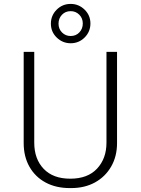

<svg xmlns="http://www.w3.org/2000/svg" viewBox="-20 -951 719 981"><path d="M337 10Q266 10 213 -18.5Q160 -47 130.5 -99Q101 -151 101 -220V-686H155V-222Q155 -139 203 -88.5Q251 -38 339 -38Q428 -38 476 -89.5Q524 -141 524 -222V-686H578V-220Q578 -152 548 -100Q518 -48 465.5 -19Q413 10 343 10ZM341 -730Q300 -730 270 -759Q240 -788 240 -830Q240 -872 269.5 -901.5Q299 -931 341 -931Q382 -931 412 -902Q442 -873 442 -831Q442 -789 412.5 -759.5Q383 -730 341 -730ZM341 -767Q368 -767 385.5 -785.5Q403 -804 403 -831Q403 -858 385 -876Q367 -894 341 -894Q314 -894 296.5 -875.5Q279 -857 279 -830Q279 -803 297 -785Q315 -767 341 -767Z"/></svg>

Font: Chivo Medium Thin
Style: Regular
Weight: 250
Version: Version 2.002